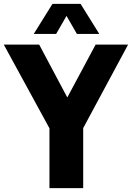

<svg xmlns="http://www.w3.org/2000/svg" viewBox="-52 -970 681 990"><path d="M203 0V-308.5L-32.5 -740H150L295 -467.5L441 -740H608.5L377 -309.5V0ZM122 -795 218.5 -950H363.5L460 -795H344.5L291 -888L237.5 -795Z"/></svg>

Font: Encode Sans Cnd XBd
Style: Regular
Weight: 800
Width: 3
Designer: Multiple Designers
Foundry: Impallari Type
Version: Version 3.002; ttfautohint (v1.8.3) -l 8 -r 50 -G 200 -x 14 